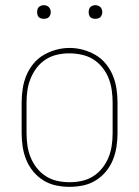

<svg xmlns="http://www.w3.org/2000/svg" viewBox="-20 -717 540 745"><path d="M250 8Q224 8 197.5 2.5Q171 -3 148.5 -17Q126 -31 109 -51.5Q92 -72 82 -96.5Q72 -121 68 -147.5Q64 -174 64 -200V-320Q64 -346 68 -372.5Q72 -399 82 -423.5Q92 -448 109 -469Q126 -490 149 -503.5Q172 -517 198 -524Q224 -531 250 -531Q276 -531 302 -524Q328 -517 351 -503.5Q374 -490 391 -469Q408 -448 418 -423.5Q428 -399 432 -372.5Q436 -346 436 -320V-200Q436 -174 432 -147.5Q428 -121 418 -96.5Q408 -72 391 -51.5Q374 -31 351.5 -17Q329 -3 302.5 2.5Q276 8 250 8ZM250 -10Q274 -10 297.5 -15Q321 -20 341.5 -33Q362 -46 377 -65Q392 -84 401 -106Q410 -128 413.5 -152Q417 -176 417 -200V-320Q417 -344 413.5 -368Q410 -392 401 -414.5Q392 -437 376.5 -456Q361 -475 340.5 -487.5Q320 -500 296 -505Q272 -510 248 -510Q224 -510 200.5 -504.5Q177 -499 157 -486Q137 -473 122.5 -454Q108 -435 99 -413Q90 -391 86.5 -367.5Q83 -344 83 -320V-200Q83 -176 86.5 -152Q90 -128 99 -106Q108 -84 123 -65Q138 -46 158.5 -33Q179 -20 202.5 -15Q226 -10 250 -10ZM350 -644Q345 -644 339.5 -645.5Q334 -647 330.5 -650.5Q327 -654 325.5 -659.5Q324 -665 324 -670Q324 -675 325.5 -680.5Q327 -686 330.5 -689.5Q334 -693 339.5 -695Q345 -697 350 -697Q355 -697 360.5 -695Q366 -693 369.5 -689.5Q373 -686 375 -680.5Q377 -675 377 -670Q377 -665 375 -659.5Q373 -654 369.5 -650.5Q366 -647 360.5 -645.5Q355 -644 350 -644ZM150 -644Q145 -644 139.5 -645.5Q134 -647 130.5 -650.5Q127 -654 125.5 -659.5Q124 -665 124 -670Q124 -675 125.5 -680.5Q127 -686 130.5 -689.5Q134 -693 139.5 -695Q145 -697 150 -697Q155 -697 160.5 -695Q166 -693 169.5 -689.5Q173 -686 175 -680.5Q177 -675 177 -670Q177 -665 175 -659.5Q173 -654 169.5 -650.5Q166 -647 160.5 -645.5Q155 -644 150 -644Z"/></svg>

Font: Zed Mono Thin
Style: Regular
Weight: 100
Monospace: yes
Designer: Belleve Invis
Foundry: Belleve Invis
Version: Version 1.0.0; ttfautohint (v1.8.4)